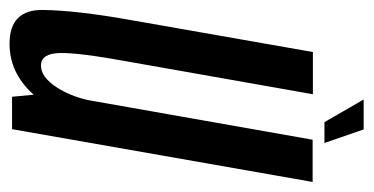

<svg xmlns="http://www.w3.org/2000/svg" viewBox="-207 -539 744 382"><g transform="rotate(90 165.0 -348.0)"><path d="M166.5 0H231L336 -598H252L159.5 -74ZM161.5 -598.5H77.5L13 -231Q-5 -129.5 -6.2 -62.2Q-7.5 5 61 5Q118.5 5 160.8 -41.2Q203 -87.5 213.5 -149.5L176 -165.5Q168.5 -121 148 -89.2Q127.5 -57.5 104.5 -57.5Q80.5 -57.5 79.5 -94.8Q78.5 -132 96.5 -230.5ZM217 -621.5H258.5L231.5 -699.5H172Z"/></g></svg>

Font: Anybody ExtraCondensed
Style: Italic
Weight: 400
Width: 2
Italic angle: -10°
Version: Version 1.113;gftools[0.9.25]